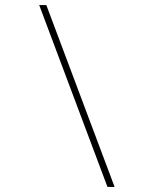

<svg xmlns="http://www.w3.org/2000/svg" viewBox="-20 -734 603 754"><path d="M430 0 162 -714H134L402 0Z"/></svg>

Font: Noto Sans Mono SemiCondensed Thin
Style: Regular
Weight: 100
Width: 4
Designer: Monotype Design Team
Foundry: Monotype Imaging Inc.
Version: Version 2.014